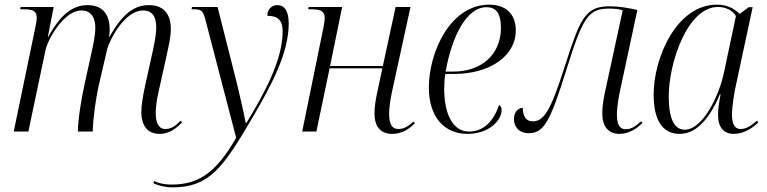

<svg xmlns="http://www.w3.org/2000/svg" viewBox="-20 -566 3301 826"><path d="M666 10C707 10 735 -11 763 -39L758 -47C734 -24 717 -11 692 -11C660 -11 650 -41 650 -80C650 -103 654 -132 659 -157L697 -328C704 -362 715 -406 715 -442C715 -499 689 -544 621 -544C555 -544 506 -504 451 -408H449C451 -418 452 -429 452 -439C452 -497 427 -544 357 -544C294 -544 241 -505 188 -408H186L211 -536H69L67 -526H80C120 -526 138 -520 138 -489C138 -481 136 -465 132 -448L39 0H102L176 -351C185 -396 255 -521 330 -521C378 -521 390 -482 390 -446C390 -409 379 -364 370 -323L345 -209C330 -143 316 -55 315 0H379C380 -55 392 -142 405 -199L442 -358C454 -398 517 -521 595 -521C644 -521 652 -482 652 -447C652 -409 640 -359 632 -323L604 -196C595 -154 588 -115 588 -83C588 -30 612 10 666 10Z M722 240C879 240 938 158 1062 -53C1153 -207 1222 -341 1222 -465C1222 -520 1203 -544 1173 -544C1150 -544 1130 -527 1130 -498C1173 -498 1196 -481 1196 -431C1196 -305 1113 -157 1040 -37H1037C1030 -76 1011 -159 999 -208L916 -536H806L804 -526H815C847 -526 854 -519 864 -480L996 27C912 172 839 228 719 228C683 228 660 221 643 213L640 222C661 233 692 240 722 240Z M1667 10C1710 10 1740 -11 1765 -36L1759 -43C1735 -22 1718 -11 1694 -11C1664 -11 1654 -36 1654 -77C1654 -108 1661 -148 1672 -197L1746 -536H1682L1627 -282H1400L1452 -536H1308L1306 -526H1319C1358 -526 1377 -519 1377 -489C1377 -481 1375 -466 1372 -450L1280 0H1341L1398 -272H1625L1607 -188C1597 -145 1591 -107 1591 -77C1591 -31 1610 10 1667 10Z M1991 10C2086 10 2138 -50 2138 -92C2138 -105 2133 -111 2127 -114C2105 -50 2065 0 1997 0C1932 0 1891 -69 1891 -184C1891 -205 1893 -236 1896 -248H1935C2084 -248 2199 -323 2199 -435C2199 -505 2157 -546 2085 -546C1916 -546 1825 -340 1825 -190C1825 -57 1896 10 1991 10ZM1930 -258H1897C1924 -408 1986 -535 2073 -535C2115 -535 2135 -508 2135 -445C2135 -333 2052 -258 1930 -258Z M2645 10C2686 10 2718 -12 2744 -37L2738 -44C2712 -21 2695 -10 2672 -10C2644 -10 2634 -33 2634 -74C2634 -108 2643 -157 2652 -197L2722 -523C2685 -532 2640 -539 2603 -539C2497 -539 2476 -487 2409 -278C2347 -84 2319 -44 2271 -44C2242 -44 2229 -68 2229 -102C2209 -102 2191 -83 2191 -54C2191 -26 2208 7 2255 7C2320 7 2347 -43 2417 -267C2487 -492 2511 -529 2601 -529C2624 -529 2640 -527 2659 -522L2588 -194C2577 -147 2571 -110 2571 -78C2571 -26 2594 10 2645 10Z M2904 10C2967 10 3026 -40 3077 -160H3080C3074 -128 3069 -97 3069 -71C3069 -20 3092 10 3137 10C3178 10 3217 -14 3242 -39L3237 -47C3210 -24 3190 -11 3166 -11C3140 -11 3129 -33 3129 -74C3129 -105 3139 -171 3147 -204L3218 -535H3201L3162 -506C3140 -528 3110 -546 3064 -546C2891 -546 2792 -318 2792 -159C2792 -54 2827 10 2904 10ZM2926 -8C2885 -8 2857 -46 2857 -152C2857 -293 2936 -536 3069 -536C3100 -536 3131 -523 3146 -497L3095 -256C3071 -142 2999 -8 2926 -8Z"/></svg>

Font: Noto Serif Display SemiCondensed Light
Style: Italic
Weight: 300
Width: 4
Italic angle: -12°
Designer: Monotype Design Team
Foundry: Monotype Imaging Inc.
Version: Version 2.009